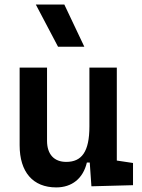

<svg xmlns="http://www.w3.org/2000/svg" viewBox="-20 -815 626 845"><path d="M227.5 9.8C296.4 9.8 345.7 -29.3 362.3 -99.6H375L382.3 4.9L565.4 0V-97.7L494.1 -108.4V-517.6H373.5V-258.8C373.5 -146 338.9 -102.5 271.5 -102.5C218.3 -102.5 187 -135.7 187 -195.3V-517.6H66.4V-175.8C66.4 -57.6 125 9.8 227.5 9.8ZM235.4 -609.4H351.1L263.2 -794.9H137.7Z"/></svg>

Font: Cascadia Mono SemiBold
Style: Regular
Weight: 600
Monospace: yes
Designer: Aaron Bell
Foundry: Saja Typeworks
Version: Version 2404.023